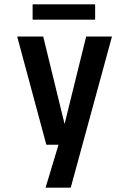

<svg xmlns="http://www.w3.org/2000/svg" viewBox="-20 -669 590 889"><path d="M191 200 251 1H194.5L59.5 -500H180L279 -95L379 -500H498.5L307.5 200ZM131 -578V-649H420.5V-578Z"/></svg>

Font: Trispace SemiCondensed Medium
Style: Regular
Weight: 500
Width: 4
Designer: Tyler Finck
Foundry: Etcetera Type Company
Version: Version 1.210; ttfautohint (v1.8.3)